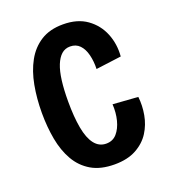

<svg xmlns="http://www.w3.org/2000/svg" viewBox="-108 -620 625 711"><g transform="rotate(-20 204.5 -264.5)"><path d="M224 12Q169 12 132.5 -9.5Q96 -31 74.5 -68.5Q53 -106 44 -155Q35 -204 35 -259Q35 -316 44.5 -367Q54 -418 75.5 -457Q97 -496 132.5 -518.5Q168 -541 220 -541Q277 -541 314 -514.5Q351 -488 368 -446Q385 -404 381 -356L281 -343Q282 -373 275.5 -399Q269 -425 254.5 -440Q240 -455 217 -455Q197 -455 183 -442.5Q169 -430 159.5 -406.5Q150 -383 145.5 -347.5Q141 -312 141 -266Q141 -205 149 -161Q157 -117 175 -94Q193 -71 221 -71Q247 -71 263 -89.5Q279 -108 286.5 -137Q294 -166 292 -200L391 -193Q395 -158 388.5 -122Q382 -86 363 -56Q344 -26 309.5 -7Q275 12 224 12Z"/></g></svg>

Font: Bricolage Grotesque 24pt Condensed Medium
Style: Regular
Weight: 500
Width: 3
Designer: Mathieu Triay
Foundry: Atelier Triay
Version: Version 1.001;gftools[0.9.33.dev8+g029e19f]